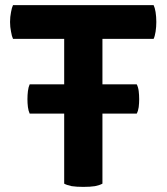

<svg xmlns="http://www.w3.org/2000/svg" viewBox="-20 -731 655 755"><path d="M96.7 -399.4Q91.8 -388.7 89.8 -373Q87.9 -357.4 87.9 -340.8Q87.9 -325.2 89.8 -309.6Q91.8 -294.9 96.7 -284.2Q141.6 -284.2 232.4 -284.2Q232.4 -214.8 232.4 -8.8Q243.2 -2.9 261.7 1Q281.2 3.9 307.6 3.9Q335 3.9 353.5 1Q372.1 -2.9 382.8 -8.8Q382.8 -100.6 382.8 -284.2Q417 -284.2 517.6 -284.2Q523.4 -294.9 525.4 -309.6Q527.3 -325.2 527.3 -340.8Q527.3 -357.4 525.4 -373Q523.4 -388.7 517.6 -399.4Q472.7 -399.4 382.8 -399.4Q382.8 -443.4 382.8 -578.1Q433.6 -578.1 584 -578.1Q588.9 -587.9 591.8 -606.4Q594.7 -625 594.7 -644.5Q594.7 -665 591.8 -683.6Q588.9 -701.2 584 -710.9Q399.4 -710.9 31.2 -710.9Q26.4 -701.2 23.4 -683.6Q19.5 -665 19.5 -644.5Q19.5 -625 23.4 -606.4Q26.4 -587.9 31.2 -578.1Q97.7 -578.1 232.4 -578.1Q232.4 -533.2 232.4 -399.4Q198.2 -399.4 96.7 -399.4Z"/></svg>

Font: cl
Style: Bold
Weight: 400
Designer: Mitja Miklavcic
Version: Version 7.504; 2011; Build 1021